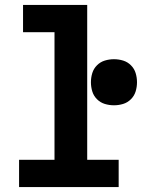

<svg xmlns="http://www.w3.org/2000/svg" viewBox="-20 -755 640 775"><path d="M57 0V-110H200V-625H73V-735H332V-110H459V0ZM440 -330Q421 -330 403 -335.5Q385 -341 371.5 -354.5Q358 -368 352.5 -386Q347 -404 347 -423Q347 -442 352.5 -460Q358 -478 371.5 -491.5Q385 -505 403 -510.5Q421 -516 440 -516Q459 -516 477 -510.5Q495 -505 508.5 -491.5Q522 -478 527.5 -460Q533 -442 533 -423Q533 -404 527.5 -386Q522 -368 508.5 -354.5Q495 -341 477 -335.5Q459 -330 440 -330Z"/></svg>

Font: Iosevka Extrabold Extended
Style: Regular
Weight: 800
Width: 7
Monospace: yes
Designer: Belleve Invis
Foundry: Belleve Invis
Version: Version 32.5.0; ttfautohint (v1.8.4)